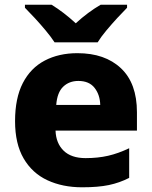

<svg xmlns="http://www.w3.org/2000/svg" viewBox="-20 -786 645 816"><path d="M309 -560Q426 -560 494 -496Q562 -432 562 -309V-231H216Q218 -177 250.5 -145.5Q283 -114 344 -114Q396 -114 439.5 -124Q483 -134 529 -156V-30Q488 -9 442.5 0.5Q397 10 329 10Q246 10 181.5 -20Q117 -50 80.5 -112.5Q44 -175 44 -271Q44 -369 77 -433Q110 -497 170 -528.5Q230 -560 309 -560ZM313 -442Q274 -442 248.5 -417.5Q223 -393 219 -340H406Q405 -383 382 -412.5Q359 -442 313 -442ZM212 -606Q197 -629 174.5 -656Q152 -683 128.5 -708.5Q105 -734 86 -753V-766H199Q225 -750 250.5 -730.5Q276 -711 302 -687Q328 -711 355 -731Q382 -751 408 -766H520V-753Q502 -735 478.5 -709.5Q455 -684 432 -656.5Q409 -629 395 -606Z"/></svg>

Font: Noto Kufi Arabic ExtraBold
Style: Regular
Weight: 800
Designer: Monotype Design Team, David Williams, Khaled Hosny
Foundry: Google LLC
Version: Version 2.109; ttfautohint (v1.8.4.7-5d5b)